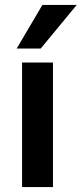

<svg xmlns="http://www.w3.org/2000/svg" viewBox="-20 -763 333 783"><path d="M70 0V-508H196V0ZM48 -565 153 -743H293L146 -565Z"/></svg>

Font: REM Medium
Style: Regular
Weight: 500
Designer: Octavio Pardo
Foundry: Ashler Design
Version: Version 1.005;gftools[0.9.28]